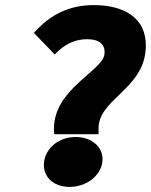

<svg xmlns="http://www.w3.org/2000/svg" viewBox="-20 -722 593 754"><path d="M193 -195H367V-217C366 -329 533 -369 551 -516C566 -638 484 -702 348 -702C249 -702 180 -662 127 -608L113 -593L195 -508L210 -523C244 -553 280 -568 322 -568C372 -568 395 -546 390 -508C382 -443 188 -371 192 -212ZM253 12C319 12 375 -31 382 -86C389 -141 343 -184 277 -184C211 -184 160 -141 153 -86C146 -31 187 12 253 12Z"/></svg>

Font: Falling Sky
Style: ExBdObl
Weight: 400
Designer: Paul D. Hunt
Foundry: Adobe Systems Incorporated
Version: Version 1.02